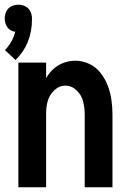

<svg xmlns="http://www.w3.org/2000/svg" viewBox="-28 -796 548 816"><path d="M38 -541 -7 -583Q25 -616 37 -661Q28 -662 20 -666Q6 -673 -1 -687.5Q-8 -702 -8 -717.5Q-8 -733 -1 -747.5Q6 -762 20 -769Q34 -776 50 -776Q66 -776 80 -769Q94 -762 101 -747.5Q108 -733 108 -716Q108 -609 38 -541ZM50 0V-530H168V-464Q175 -476 183 -486Q203 -511 231.5 -524.5Q260 -538 292 -538Q323 -538 351.5 -524.5Q380 -511 399.5 -486Q419 -461 430 -432Q441 -403 445.5 -372Q450 -341 450 -310V0H332V-310Q332 -337 325.5 -364Q319 -391 298 -411.5Q277 -432 250 -432Q223 -432 202 -411.5Q181 -391 174 -364Q168 -339 168 -314V0Z"/></svg>

Font: Iosevka SS01
Style: Bold
Weight: 700
Monospace: yes
Designer: Belleve Invis
Foundry: Belleve Invis
Version: 2.3.3; ttfautohint (v1.8.3)